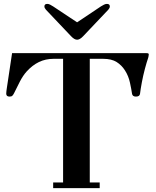

<svg xmlns="http://www.w3.org/2000/svg" viewBox="-20 -966 801 986"><path d="M208 -933Q208 -946 223 -946Q230 -946 237.5 -942Q245 -938 253 -933L375 -852H377L498 -933Q506 -938 514 -942Q522 -946 529 -946Q544 -946 544 -933Q544 -928 541.5 -924Q539 -920 536 -916L407 -780Q390 -762 376 -762Q362 -762 345 -780L216 -916Q213 -920 210.5 -924Q208 -928 208 -933ZM12 -485Q12 -490 13 -498.5Q14 -507 15 -513L42 -693H733Q744 -693 744 -687Q744 -684 743 -678Q742 -672 741 -669Q733 -646 724 -612Q715 -578 708.5 -543.5Q702 -509 699 -484Q697 -470 678 -470Q660 -470 658 -485Q655 -506 647.5 -541Q640 -576 622 -604Q605 -631 579 -647.5Q553 -664 509 -664H441V-29H492V0H253V-29H304V-664H256Q214 -664 180 -647.5Q146 -631 117 -599Q98 -578 82 -547Q66 -516 52 -487Q48 -479 43.5 -474.5Q39 -470 29 -470Q12 -470 12 -485Z"/></svg>

Font: Monomakh
Style: Regular
Weight: 400
Version: Version 1.200; ttfautohint (v1.8.4.7-5d5b)